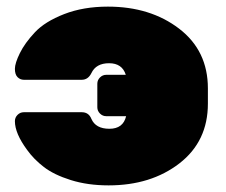

<svg xmlns="http://www.w3.org/2000/svg" viewBox="-20 -550 683 580"><path d="M360 -324Q349 -359 309.5 -359Q270 -359 256 -329Q246 -309 227 -309H52Q41 -309 33 -317Q25 -325 25 -342Q25 -359 40 -389.5Q55 -420 85.5 -452.5Q116 -485 174 -507.5Q232 -530 306 -530Q434 -530 521 -463.5Q608 -397 608 -283V-237Q608 -123 522 -56.5Q436 10 308 10Q245 10 194 -6Q143 -22 112.5 -45.5Q82 -69 62 -97Q25 -147 25 -184Q25 -195 33 -203Q41 -211 52 -211H227Q248 -211 256 -191Q269 -161 310.5 -161Q352 -161 361 -199H301Q290 -199 282 -207Q274 -215 274 -226V-297Q274 -308 282 -316Q290 -324 301 -324Z"/></svg>

Font: Rubik One
Style: Regular
Weight: 400
Designer: Hubert and Fischer with Elvire Volk Leonovitch
Foundry: Hubert and Fischer with Elvire Volk Leonovitch
Version: Version 1.001